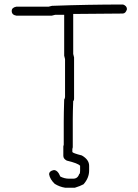

<svg xmlns="http://www.w3.org/2000/svg" viewBox="-20 -706 626 872"><path d="M269.5 -48.8V-154.3Q269.5 -189.9 271.5 -253.9Q275.4 -260.3 275.4 -265.6V-437.5Q275.4 -439.5 271.5 -453.1V-638.7H230.5Q228.5 -638.7 214.8 -634.8H54.7Q33.2 -638.2 33.2 -656.2Q33.2 -671.9 54.7 -675.8H201.2Q203.1 -675.8 216.8 -679.7H222.7Q378.9 -685.5 539.1 -685.5Q556.6 -679.2 556.6 -664.1Q550.8 -644.5 537.1 -644.5Q353 -642.6 312.5 -642.6V-460.9Q312.5 -459 316.4 -445.3V-257.8Q316.4 -248 312.5 -248Q310.5 -196.3 310.5 -166V-37.1Q310.1 -32.7 308.6 -29.3V-15.6Q311 -10.3 351.6 0Q384.8 19 384.8 46.9V68.4Q384.8 102.1 359.4 130.9Q344.2 139.2 320.3 146.5H275.4Q250.5 142.6 228.5 128.9Q207 108.4 203.1 85.9Q203.1 70.3 224.6 66.4Q242.2 66.4 253.9 95.7Q272.9 105.5 293 105.5H312.5Q333 105.5 339.8 84Q343.8 84 343.8 70.3V46.9Q334.5 35.6 283.2 23.4Q267.6 15.1 267.6 2V-41Q268.1 -45.4 269.5 -48.8Z"/></svg>

Font: CEF Fonts CJK
Style: Regular
Weight: 400
Designer: PartyBoss (派对大魔王)
Version: Release 2.25